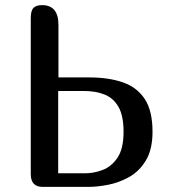

<svg xmlns="http://www.w3.org/2000/svg" viewBox="-20 -729 670 749"><path d="M208 -427H328Q403 -427 458.5 -408Q514 -389 544.5 -343Q575 -297 575 -215Q575 -146 549 -103Q523 -60 483 -38Q443 -16 401 -8Q359 0 326 0H146Q100 0 100 -50V-659Q100 -687 110.5 -698Q121 -709 144 -709Q208 -709 208 -632ZM207 -374V-53H313Q346 -53 380.5 -66Q415 -79 438.5 -114Q462 -149 462 -215Q462 -277 442.5 -311.5Q423 -346 388.5 -360Q354 -374 308 -374Z"/></svg>

Font: Marmelad
Style: Regular
Weight: 400
Designer: Manvel Shmavonyan
Foundry: Cyreal
Version: Version 1.110; ttfautohint (v1.8.4.7-5d5b)